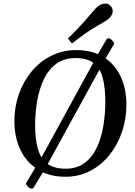

<svg xmlns="http://www.w3.org/2000/svg" viewBox="-20 -993 770 1094"><path d="M352.1 14.2Q260.7 14.2 195.8 -26.9Q130.9 -67.9 96.4 -139.4Q62 -210.9 62 -303.2Q62 -383.8 87.6 -456.5Q113.3 -529.3 160.2 -585.9Q207 -642.6 271.7 -675Q336.4 -707.5 414.6 -707.5Q505.9 -707.5 569.6 -668.2Q633.3 -628.9 666.7 -558.8Q700.2 -488.8 700.2 -396.5Q700.2 -315.9 675.3 -242.2Q650.4 -168.5 604.2 -110.6Q558.1 -52.7 494.1 -19.3Q430.2 14.2 352.1 14.2ZM353 -31.7Q418.5 -31.7 462.4 -64.7Q506.3 -97.7 532.2 -153.3Q558.1 -209 569.1 -277.1Q580.1 -345.2 580.1 -415.5Q580.1 -492.7 565.7 -547.9Q551.3 -603 514.6 -632.6Q478 -662.1 410.6 -662.1Q344.7 -662.1 300.3 -629.2Q255.9 -596.2 229.5 -540.8Q203.1 -485.4 191.7 -417.2Q180.2 -349.1 180.2 -278.3Q180.2 -202.1 195.3 -146.7Q210.4 -91.3 248.3 -61.5Q286.1 -31.7 353 -31.7ZM630.4 -743.2 572.3 -644 560.5 -621.1 231.9 -22 219.7 -3.4 170.4 77.6Q167.5 81.5 162.1 81.5Q149.9 81.5 138.9 70.8Q127.9 60.1 128.4 50.8L179.7 -35.6L189.5 -46.9L518.1 -647.5L530.3 -671.9L587.9 -770Q590.8 -774.9 597.7 -774.9Q607.9 -774.9 619.4 -762.7Q630.9 -750.5 630.4 -743.2ZM390.1 -745.1 367.2 -773.4Q437.5 -842.8 480.2 -893.6Q522.9 -944.3 536.1 -955.1Q544.9 -962.4 556.4 -967.5Q567.9 -972.7 580.1 -972.7Q600.1 -972.7 612.8 -956.5Q622.1 -944.8 622.1 -930.7Q622.1 -917 614.7 -904.8Q607.4 -892.6 597.2 -884.3Q584 -873.5 529.5 -842.8Q475.1 -812 390.1 -745.1Z"/></svg>

Font: Gelasio
Style: Italic
Weight: 400
Italic angle: -8.5°
Designer: Eben Sorkin
Foundry: Eben Sorkin
Version: Version 1.008